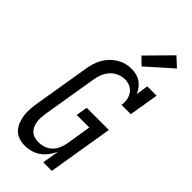

<svg xmlns="http://www.w3.org/2000/svg" viewBox="-305 -1041 1109 1109"><g transform="rotate(45 250.0 -486.5)"><path d="M162 8Q136 8 112.5 0Q89 -8 73 -25Q57 -42 48 -65Q39 -88 35.5 -112.5Q32 -137 34 -163Q36 -189 40 -214L97 -559Q101 -582 108 -605Q115 -628 127 -649Q139 -670 156.5 -688Q174 -706 195 -718.5Q216 -731 239 -737Q262 -743 285 -743Q306 -743 326 -737.5Q346 -732 361.5 -721Q377 -710 389 -694Q401 -678 408 -660L420 -735H496L466 -554H390Q394 -577 390 -598.5Q386 -620 374.5 -637Q363 -654 343.5 -663.5Q324 -673 301 -673Q278 -673 254.5 -663.5Q231 -654 213.5 -635.5Q196 -617 186.5 -594Q177 -571 173 -548L116 -203Q114 -186 113 -169Q112 -152 115 -136Q118 -120 125 -105.5Q132 -91 143.5 -81Q155 -71 171 -66.5Q187 -62 204 -62Q226 -62 248.5 -70Q271 -78 287.5 -94.5Q304 -111 313 -132.5Q322 -154 326 -176L351 -330H248L260 -400H441L375 0H305L322 -103Q311 -79 295.5 -58Q280 -37 258.5 -21.5Q237 -6 211.5 1Q186 8 162 8ZM315 -793 270 -837 412 -981 468 -929Z"/></g></svg>

Font: Iosevka Curly Slab
Style: Italic
Weight: 400
Italic angle: -9°
Monospace: yes
Designer: Belleve Invis
Foundry: Belleve Invis
Version: Version 22.1.2; ttfautohint (v1.8.4)